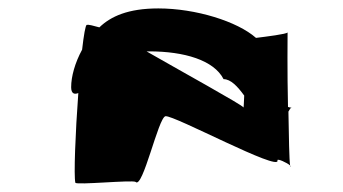

<svg xmlns="http://www.w3.org/2000/svg" viewBox="-20 -695 815 456"><path d="M149 -488C149 -473 156 -470 166 -474C159 -380 155 -276 159 -261C161 -255 294 -268 302 -263C319 -245 356 -416 373 -419C393 -422 646 -286 639 -314C637 -320 663 -308 669 -302C667 -314 666 -369 665 -430C668 -435 670 -439 672 -439C676 -439 670 -439 664 -441C662 -524 663 -612 663 -618C661 -614 612 -608 588 -605C544 -644 445 -675 356 -675C284 -675 243 -656 216 -630C202 -634 190 -637 186 -636C183 -635 179 -612 175 -577C158 -546 149 -513 149 -488ZM328 -573H334C418 -573 488 -552 511 -507C528 -507 544 -490 560 -468C559 -450 559 -438 558 -440C557 -445 408 -527 328 -573ZM669 -302C669 -300 670 -299 670 -299C671 -300 670 -301 669 -302Z"/></svg>

Font: Ampere
Style: SCUltExt
Weight: 400
Version: Version 1